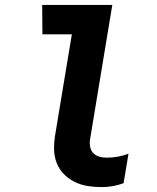

<svg xmlns="http://www.w3.org/2000/svg" viewBox="-20 -755 640 783"><path d="M395 8Q365 8 337 3.5Q309 -1 284 -13.5Q259 -26 240 -45.5Q221 -65 211 -91Q201 -117 200.5 -146Q200 -175 205 -205L273 -615H153L152 -735H438L347 -185Q345 -170 348 -155Q351 -140 361 -130Q371 -120 385 -116Q399 -112 415 -112Q437 -112 460 -116Q483 -120 504 -128L484 -8Q463 0 440 4Q417 8 395 8Z"/></svg>

Font: Iosevka Heavy Extended Oblique
Style: Regular
Weight: 900
Width: 7
Italic angle: -9°
Monospace: yes
Designer: Belleve Invis
Foundry: Belleve Invis
Version: Version 32.5.0; ttfautohint (v1.8.4)